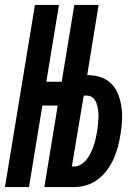

<svg xmlns="http://www.w3.org/2000/svg" viewBox="-34 -755 554 775"><path d="M-14 0 107 -735H204L153 -425H215L266 -735H364L318 -452Q346 -452 372 -443.5Q398 -435 416 -416.5Q434 -398 443.5 -373Q453 -348 456.5 -321Q460 -294 458.5 -266Q457 -238 452 -210Q448 -185 441.5 -161Q435 -137 424.5 -113.5Q414 -90 398 -68.5Q382 -47 361 -31Q340 -15 315.5 -7.5Q291 0 266 0H145L199 -329H137L83 0ZM266 -83Q280 -83 293.5 -91.5Q307 -100 316.5 -112.5Q326 -125 332.5 -138.5Q339 -152 344 -166.5Q349 -181 352 -195Q355 -209 358 -224Q360 -238 361.5 -252.5Q363 -267 363.5 -281.5Q364 -296 362 -310Q360 -324 356 -337Q352 -350 342 -359.5Q332 -369 317 -369H304L256 -83Z"/></svg>

Font: Iosevka Term Curly
Style: Bold Italic
Weight: 700
Italic angle: -9°
Designer: Belleve Invis
Foundry: Belleve Invis
Version: Version 32.3.0